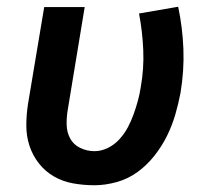

<svg xmlns="http://www.w3.org/2000/svg" viewBox="-20 -541 640 569"><path d="M260 8Q228 8 197 2.5Q166 -3 140 -18Q114 -33 95.5 -56.5Q77 -80 67.5 -108.5Q58 -137 58 -169Q58 -201 63 -233L111 -520H231L181 -217Q177 -194 177.5 -171.5Q178 -149 188 -130.5Q198 -112 218 -102.5Q238 -93 260 -93Q280 -93 299.5 -102.5Q319 -112 334 -128.5Q349 -145 359 -164Q369 -183 376 -202.5Q383 -222 388.5 -242Q394 -262 397 -282Q407 -338 404.5 -393.5Q402 -449 392 -501L508 -521Q521 -460 523.5 -396Q526 -332 515 -266Q509 -234 499.5 -201.5Q490 -169 475 -138.5Q460 -108 438 -80Q416 -52 388 -31.5Q360 -11 326 -1.5Q292 8 260 8Z"/></svg>

Font: Iosevka Aile Oblique
Style: Bold
Weight: 700
Italic angle: -9°
Designer: Belleve Invis
Foundry: Belleve Invis
Version: Version 31.1.0; ttfautohint (v1.8.4)